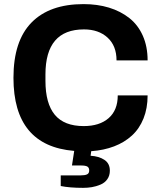

<svg xmlns="http://www.w3.org/2000/svg" viewBox="-20 -718 773 926"><path d="M380.9 188Q316.4 188 272.9 179.2V127.9H368.2Q389.6 127.9 399.9 123Q410.2 118.2 410.2 104Q410.2 90.8 401.4 85.4Q392.6 80.1 370.1 80.1H327.1L337.9 9.8Q44.9 -14.2 44.9 -342.8Q44.9 -520.5 132.1 -609.4Q219.2 -698.2 382.8 -698.2Q449.7 -698.2 505.6 -681.2Q561.5 -664.1 603.5 -631.1Q645.5 -598.1 668.7 -545.9Q691.9 -493.7 691.9 -426.8H542Q542 -497.1 498.8 -536.6Q455.6 -576.2 384.8 -576.2Q199.2 -576.2 199.2 -358.9V-328.1Q199.2 -218.8 244.4 -164.3Q289.6 -109.9 383.8 -109.9Q460 -109.9 503.9 -148.2Q547.9 -186.5 547.9 -257.8H691.9Q691.9 -195.8 672.1 -146.5Q652.3 -97.2 616.2 -64.2Q580.1 -31.2 530.5 -12.2Q481 6.8 419.9 11.2L417 33.2Q457.5 35.6 483.6 53Q509.8 70.3 509.8 105Q509.8 129.4 497.3 146.7Q484.9 164.1 464.1 172.6Q443.4 181.2 423.1 184.6Q402.8 188 380.9 188Z"/></svg>

Font: Archivo
Style: Bold
Weight: 700
Designer: Hector Gatti
Foundry: Omnibus-Type
Version: Version 2.001